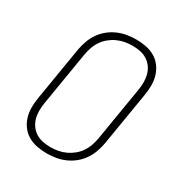

<svg xmlns="http://www.w3.org/2000/svg" viewBox="-175 -870 950 1005"><g transform="rotate(30 300.0 -367.5)"><path d="M250 8Q220 8 191 2.5Q162 -3 137.5 -17Q113 -31 96 -53.5Q79 -76 70.5 -103.5Q62 -131 62 -160.5Q62 -190 67 -220L121 -546Q126 -573 135.5 -599.5Q145 -626 161.5 -650Q178 -674 201 -692.5Q224 -711 250.5 -722.5Q277 -734 304.5 -738.5Q332 -743 359 -743Q389 -743 418 -737.5Q447 -732 471.5 -718Q496 -704 513 -681.5Q530 -659 538.5 -631.5Q547 -604 547 -574.5Q547 -545 542 -515L488 -189Q483 -162 473.5 -135.5Q464 -109 447.5 -85Q431 -61 408 -42.5Q385 -24 358.5 -12.5Q332 -1 304.5 3.5Q277 8 250 8ZM250 -30Q273 -30 295.5 -34Q318 -38 340 -48Q362 -58 381 -73.5Q400 -89 413.5 -109Q427 -129 434.5 -151Q442 -173 446 -195L500 -521Q504 -545 504 -568.5Q504 -592 498 -614Q492 -636 479 -654Q466 -672 447 -684Q428 -696 405 -700.5Q382 -705 359 -705Q336 -705 313.5 -701Q291 -697 269 -687Q247 -677 228 -661.5Q209 -646 195.5 -626Q182 -606 174.5 -584Q167 -562 163 -540L109 -214Q105 -190 105 -166.5Q105 -143 111 -121Q117 -99 130 -81Q143 -63 162 -51Q181 -39 204 -34.5Q227 -30 250 -30Z"/></g></svg>

Font: Iosevka SS04 XLt Ex Obl
Style: Regular
Weight: 200
Width: 7
Italic angle: -9°
Monospace: yes
Designer: Belleve Invis
Foundry: Belleve Invis
Version: Version 19.0.0; ttfautohint (v1.8.4)